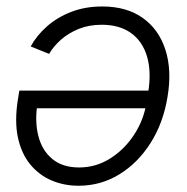

<svg xmlns="http://www.w3.org/2000/svg" viewBox="-20 -578 588 605"><path d="M302.2 -557.6Q379.4 -557.6 430.2 -521.2Q481 -484.9 501.5 -420.4Q522 -356 507.8 -272.5Q494.6 -190.9 454.6 -127.7Q414.6 -64.5 356 -28.6Q297.4 7.3 227.5 7.3Q182.1 7.3 142.8 -9.3Q103.5 -25.9 75.4 -59.8Q47.4 -93.8 36.4 -145Q25.4 -196.3 36.6 -266.1L41 -292.5H467.8L458.5 -236.8H65.9L98.6 -255.9Q88.9 -196.8 100.6 -150.4Q112.3 -104 144.8 -77.1Q177.2 -50.3 229 -50.3Q282.2 -50.3 327.1 -78.6Q372.1 -106.9 402.3 -153.1Q432.6 -199.2 441.4 -253.4L446.8 -286.1Q457.5 -351.6 443.4 -399.7Q429.2 -447.8 392.8 -473.9Q356.4 -500 300.8 -500Q260.7 -500 228.5 -487.1Q196.3 -474.1 172.6 -453.4Q148.9 -432.6 134.8 -408.2L76.7 -431.6Q95.2 -465.8 127.7 -494.6Q160.2 -523.4 204.3 -540.5Q248.5 -557.6 302.2 -557.6Z"/></svg>

Font: Inter Tight Light
Style: Italic
Weight: 300
Italic angle: -9.39999°
Designer: Rasmus Andersson
Foundry: rsms
Version: Version 3.004